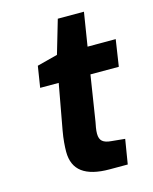

<svg xmlns="http://www.w3.org/2000/svg" viewBox="-106 -758 663 830"><g transform="rotate(-15 226.0 -343.5)"><path d="M281 0Q200 0 159.5 -30Q119 -60 119 -122Q119 -140 121 -163.5Q123 -187 128 -215L165 -418H82L97 -513L189 -537L233 -687H350L326 -537H452L434 -418H307L275 -214Q273 -205 270.5 -190Q268 -175 268 -163Q268 -139 280.5 -128.5Q293 -118 319 -116L380 -110L362 0Z"/></g></svg>

Font: Exo Thin
Style: Bold Italic
Weight: 700
Italic angle: -9°
Version: Version 2.000